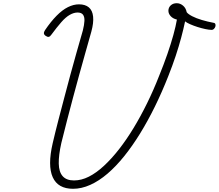

<svg xmlns="http://www.w3.org/2000/svg" viewBox="-20 -1157 1363 1196"><path d="M435 19Q341 19 308.5 -53Q276 -125 308 -264Q325 -337 343.5 -408Q362 -479 380.5 -549Q399 -619 417.5 -688Q436 -757 456 -827Q476 -897 496 -967Q505 -1003 506 -1027.5Q507 -1052 497 -1065.5Q487 -1079 463 -1079Q440 -1079 414.5 -1064.5Q389 -1050 361.5 -1018.5Q334 -987 300 -941Q292 -929 283.5 -927.5Q275 -926 264 -934Q254 -941 253.5 -949.5Q253 -958 261 -970Q297 -1023 332.5 -1059Q368 -1095 403 -1112.5Q438 -1130 472 -1130Q511 -1130 533.5 -1111Q556 -1092 560 -1053.5Q564 -1015 549 -960Q530 -894 511 -825.5Q492 -757 472.5 -687.5Q453 -618 434.5 -547.5Q416 -477 397.5 -406.5Q379 -336 362 -266Q345 -190 346 -138Q347 -86 370.5 -59.5Q394 -33 441 -33Q487 -33 533.5 -56.5Q580 -80 627.5 -124Q675 -168 721.5 -227.5Q768 -287 812 -359.5Q856 -432 896.5 -514.5Q937 -597 971 -684Q1000 -755 1022.5 -820Q1045 -885 1060 -939.5Q1075 -994 1082 -1035Q1057 -1041 1043 -1056.5Q1029 -1072 1029 -1090Q1029 -1110 1043.5 -1123.5Q1058 -1137 1081 -1137Q1102 -1137 1120 -1122Q1138 -1107 1143 -1081Q1152 -1069 1177 -1056Q1202 -1043 1237.5 -1032.5Q1273 -1022 1310 -1015Q1319 -1014 1321.5 -1007Q1324 -1000 1321.5 -991.5Q1319 -983 1312 -976.5Q1305 -970 1296 -971Q1283 -971 1259 -976Q1235 -981 1210 -989Q1185 -997 1163.5 -1006.5Q1142 -1016 1133 -1024Q1123 -976 1108.5 -922Q1094 -868 1074.5 -809Q1055 -750 1028 -682Q989 -583 945 -493.5Q901 -404 853 -326Q805 -248 754 -184.5Q703 -121 650 -75.5Q597 -30 542.5 -5.5Q488 19 435 19Z"/></svg>

Font: Playwrite CU ExtraLight
Style: Regular
Weight: 250
Designer: Veronika Burian, José Scaglione
Foundry: TypeTogether
Version: Version 1.002